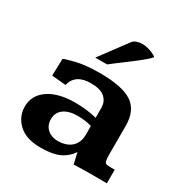

<svg xmlns="http://www.w3.org/2000/svg" viewBox="-163 -815 912 953"><g transform="rotate(30 293.5 -338.5)"><path d="M200.7 11.2Q116.7 11.2 73.7 -29.3Q30.8 -69.8 30.8 -126.5Q30.8 -191.9 86.7 -230.2Q142.6 -268.6 239.7 -268.6Q271.5 -268.6 303.2 -264.9Q335 -261.2 363.3 -253.9V-310.1Q363.3 -347.2 337.6 -369.1Q312 -391.1 258.3 -391.1Q169.4 -391.1 152.3 -320.3L71.8 -327.6L74.7 -425.3Q88.9 -432.1 140.6 -444.6Q192.4 -457 272.9 -457Q399.9 -457 456.3 -419.7Q512.7 -382.3 512.7 -293.5V-132.8Q512.7 -106 515.4 -94.5Q518.1 -83 526.1 -80.6Q534.2 -78.1 550.8 -78.1H574.2V0Q569.3 0 549.1 -0.2Q528.8 -0.5 507.3 -0.5Q485.8 -0.5 478 -0.5Q450.7 0 431.4 0.2Q412.1 0.5 384.8 1.5L370.1 -62Q349.1 -27.8 309.6 -8.3Q270 11.2 200.7 11.2ZM257.3 -60.1Q289.1 -60.1 313 -71.3Q336.9 -82.5 350.1 -104.2Q363.3 -126 363.3 -156.7V-207Q342.8 -212.9 322.8 -215.3Q302.7 -217.8 282.2 -217.8Q231.4 -217.8 202.9 -196.5Q174.3 -175.3 174.3 -137.7Q174.3 -101.6 198 -80.8Q221.7 -60.1 257.3 -60.1ZM212.4 -511.7 327.6 -666.5Q335.9 -677.7 350.8 -682.6Q365.7 -687.5 382.3 -687.5Q401.9 -687.5 420.4 -681.6Q439 -675.8 451.2 -669.2Q463.4 -662.6 463.4 -660.2Q462.9 -655.3 446 -640.4Q429.2 -625.5 404.1 -606Q378.9 -586.4 352.8 -566.9Q326.7 -547.4 306.4 -532.2Q286.1 -517.1 280.3 -511.7Z"/></g></svg>

Font: Kameron
Style: Regular
Weight: 400
Designer: Vernon Adams
Foundry: Vernon Adams
Version: Version 1.100